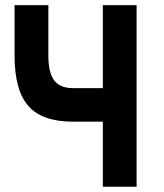

<svg xmlns="http://www.w3.org/2000/svg" viewBox="-20 -713 626 733"><path d="M258.8 -248.5Q141.1 -248.5 88.4 -308.3Q35.6 -368.2 35.6 -500.5V-693.4H164.6V-500.5Q164.6 -435.5 187 -406Q209.5 -376.5 258.8 -376.5H372.6V-693.4H501.5V0H372.6V-248.5Z"/></svg>

Font: Cascadia Code NF
Style: Bold
Weight: 700
Monospace: yes
Designer: Aaron Bell
Foundry: Saja Typeworks
Version: Version 2404.023; ttfautohint (v1.8.4)